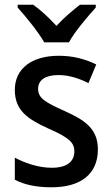

<svg xmlns="http://www.w3.org/2000/svg" viewBox="-20 -786 475 816"><path d="M168 -606H273C297 -651 352 -715 387 -754V-766H320C287 -740 254 -713 220 -676C188 -711 152 -744 121 -766H55V-754C91 -714 143 -650 168 -606ZM396 -151C396 -238 342 -275 255 -314C168 -353 142 -370 142 -409C142 -445 172 -467 228 -467C273 -467 315 -453 356 -433L389 -512C340 -536 289 -549 230 -549C117 -549 43 -496 43 -404C43 -318 95 -281 185 -240C275 -201 296 -179 296 -143C296 -100 266 -73 199 -73C145 -73 85 -93 43 -116V-22C84 -1 133 10 199 10C323 10 396 -46 396 -151Z"/></svg>

Font: Noto Sans Myanmar SemiCondensed Medium
Style: Regular
Weight: 500
Width: 4
Designer: Monotype Design Team
Foundry: Monotype Imaging Inc.
Version: Version 2.107